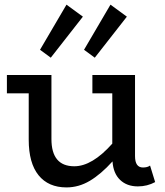

<svg xmlns="http://www.w3.org/2000/svg" viewBox="-20 -795 713 829"><path d="M337.9 -723.1 199.2 -545.9 152.8 -580.1 267.1 -774.9ZM527.8 -723.1 389.2 -545.9 342.8 -580.1 457 -774.9ZM627.9 -80.1 649.9 -8.8Q615.7 9.8 575.2 9.8Q527.8 9.8 498.5 -18.3Q469.2 -46.4 465.8 -98.1Q415.5 -42.5 367.7 -14.2Q319.8 14.2 267.1 14.2Q189 14.2 146.5 -38.3Q104 -90.8 104 -191.9V-392.1H9.8V-471.2H202.1V-194.8Q202.1 -77.1 300.8 -77.1Q377.9 -77.1 464.8 -174.8V-392.1H378.9V-471.2H563V-121.1Q563 -71.8 597.2 -71.8Q616.7 -71.8 627.9 -80.1Z"/></svg>

Font: BioRhyme
Style: Regular
Weight: 400
Designer: Aoife Mooney
Foundry: Aoife Mooney Type
Version: Version 1.500;PS 001.500;hotconv 1.0.88;makeotf.lib2.5.64775